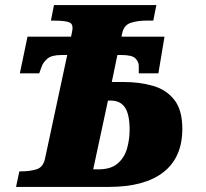

<svg xmlns="http://www.w3.org/2000/svg" viewBox="-20 -734 809 754"><path d="M43 0 56 -61H63Q96 -61 123 -69Q150 -77 157 -112L244 -518H223Q182 -518 166 -503.5Q150 -489 145 -476L134 -446H58L88 -590H259L262 -604Q270 -636 255.5 -644.5Q241 -653 193 -653H180L192 -714H594L582 -653H552Q521 -653 494 -644.5Q467 -636 460 -604L457 -590H626L602 -446H525V-475Q525 -491 512 -504.5Q499 -518 457 -518H441L419 -412H465Q528 -412 580.5 -397Q633 -382 664.5 -342Q696 -302 696 -228Q696 -116 622 -58Q548 0 408 0ZM367 -69Q415 -69 441.5 -91.5Q468 -114 478.5 -149.5Q489 -185 489 -225Q489 -284 471 -311.5Q453 -339 415 -339H404L346 -69Z"/></svg>

Font: Noto Serif Black
Style: Italic
Weight: 900
Italic angle: -12°
Designer: Monotype Design Team
Foundry: Monotype Imaging Inc.
Version: Version 2.013